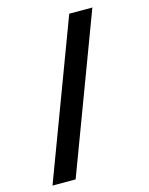

<svg xmlns="http://www.w3.org/2000/svg" viewBox="-121 -805 747 963"><g transform="rotate(-15 252.5 -323.5)"><path d="M29.8 82 334 -729H454.1L149.9 82Z"/></g></svg>

Font: Lumene Sans
Style: Bold
Weight: 600
Designer: Deni Anggara
Version: Version 1.003;Glyphs 3.1.2 (3151)